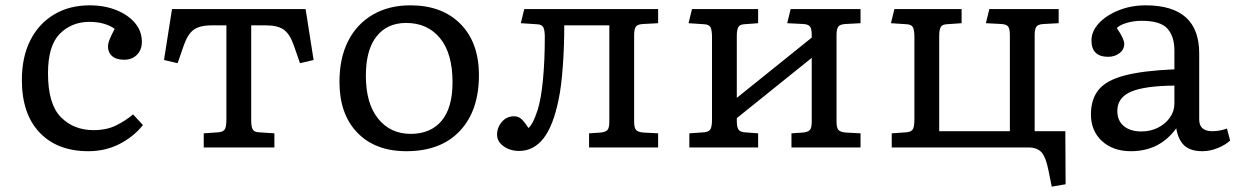

<svg xmlns="http://www.w3.org/2000/svg" viewBox="-20 -553 4643 720"><path d="M311 14Q195 14 128.5 -56Q62 -126 62 -253Q62 -339 93.5 -401.5Q125 -464 182.5 -498.5Q240 -533 316 -533Q372 -533 416.5 -515Q461 -497 486.5 -466.5Q512 -436 512 -396Q512 -366 493.5 -347.5Q475 -329 446 -329Q416 -329 400.5 -342.5Q385 -356 385 -378Q385 -390 391 -405Q397 -420 410 -445Q393 -457 369.5 -464Q346 -471 315 -471Q249 -471 204.5 -426.5Q160 -382 160 -278Q160 -163 208 -114Q256 -65 331 -65Q380 -65 416 -83Q452 -101 479 -124L516 -84Q482 -41 429 -13.5Q376 14 311 14Z M744 0V-53L801 -57Q818 -59 823.5 -69Q829 -79 829 -105V-458H774Q731 -458 708 -442.5Q685 -427 670 -385L646 -316L595 -328L625 -519H1126L1156 -328L1105 -316L1081 -385Q1066 -427 1043 -442.5Q1020 -458 977 -458H922V-102Q922 -78 927.5 -68Q933 -58 949 -57L1009 -53V0Z M1504 14Q1387 14 1320 -55.5Q1253 -125 1253 -246Q1253 -335 1285.5 -399Q1318 -463 1378 -498Q1438 -533 1519 -533Q1638 -533 1707 -463Q1776 -393 1776 -271Q1776 -138 1704.5 -62Q1633 14 1504 14ZM1520 -51Q1595 -51 1636 -100Q1677 -149 1677 -244Q1677 -353 1630 -410Q1583 -467 1503 -467Q1432 -467 1392 -416.5Q1352 -366 1352 -269Q1352 -165 1398 -108Q1444 -51 1520 -51Z M1927 13Q1893 13 1868.5 -4.5Q1844 -22 1844 -48Q1844 -75 1862 -96Q1880 -117 1908 -117Q1925 -117 1937 -105Q1949 -93 1962 -73Q1970 -80 1978 -95Q1986 -110 1996 -140Q2009 -181 2016 -253Q2023 -325 2023 -414Q2023 -440 2017.5 -450.5Q2012 -461 1995 -462L1933 -466L1946 -519H2448V-466L2392 -463Q2371 -462 2364.5 -453Q2358 -444 2358 -422V-97Q2358 -75 2364.5 -66.5Q2371 -58 2392 -56L2448 -53V0H2189V-53L2233 -56Q2251 -58 2258 -65.5Q2265 -73 2265 -98V-458H2096Q2096 -378 2090.5 -303Q2085 -228 2075 -181Q2055 -81 2018 -34Q1981 13 1927 13Z M2565 0V-53L2622 -57Q2639 -59 2644.5 -69Q2650 -79 2650 -105V-414Q2650 -440 2644.5 -450.5Q2639 -461 2622 -462L2562 -466L2575 -519H2823V-466L2770 -462Q2754 -461 2748.5 -451Q2743 -441 2743 -417V-186L3024 -412V-421Q3024 -446 3017 -454Q3010 -462 2992 -463L2932 -466L2945 -519H3207V-466L3151 -463Q3130 -462 3123.5 -453Q3117 -444 3117 -422V-97Q3117 -75 3123.5 -66.5Q3130 -58 3151 -56L3207 -53V0H2948V-53L2992 -56Q3010 -58 3017 -65.5Q3024 -73 3024 -98V-336L2743 -110V-102Q2743 -78 2748.5 -68.5Q2754 -59 2770 -57L2823 -53V0Z M3924 147 3912 87Q3902 36 3885.5 18Q3869 0 3836 0H3324V-53L3381 -57Q3398 -59 3403.5 -69Q3409 -79 3409 -105V-414Q3409 -440 3403.5 -450.5Q3398 -461 3381 -462L3321 -466L3334 -519H3586V-466L3529 -462Q3513 -461 3507.5 -451Q3502 -441 3502 -417V-61H3767V-421Q3767 -446 3760 -454Q3753 -462 3735 -463L3677 -466L3690 -519H3950V-466L3894 -463Q3873 -462 3866.5 -453Q3860 -444 3860 -422V-61H3975L3976 138Z M4221 14Q4154 14 4112.5 -24Q4071 -62 4071 -124Q4071 -181 4100 -216.5Q4129 -252 4197.5 -270Q4266 -288 4384 -293V-364Q4384 -416 4358 -445.5Q4332 -475 4261 -475Q4233 -475 4206.5 -467.5Q4180 -460 4168 -448Q4183 -426 4189.5 -411.5Q4196 -397 4196 -389Q4196 -367 4178 -353.5Q4160 -340 4136 -340Q4073 -340 4073 -401Q4073 -436 4101 -466Q4129 -496 4175.5 -514.5Q4222 -533 4276 -533Q4477 -533 4477 -353V-105Q4477 -61 4526 -61Q4554 -61 4581 -71L4593 -26Q4576 -10 4547 2Q4518 14 4489 14Q4444 14 4421 -7.5Q4398 -29 4391 -72Q4329 14 4221 14ZM4260 -60Q4294 -60 4322 -74Q4350 -88 4367 -112Q4384 -136 4384 -164V-232Q4272 -231 4221 -209Q4170 -187 4170 -137Q4170 -100 4194.5 -80Q4219 -60 4260 -60Z"/></svg>

Font: Literata 7pt
Style: Regular
Weight: 400
Designer: Latin by Veronika Burian and Jose Scaglione. Greek by Irene Vlachou. Cyrillic by Vera Evstafieva.
Foundry: TypeTogether
Version: Version 3.002